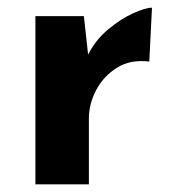

<svg xmlns="http://www.w3.org/2000/svg" viewBox="-20 -479 450 499"><path d="M198 -437 209 -337Q228 -375 261 -402.5Q294 -430 326 -444.5Q358 -459 375 -459L368 -319Q319 -325 284 -303Q249 -281 230 -245Q211 -209 211 -171V0H72V-437Z"/></svg>

Font: Synthetic
Style: Bold
Weight: 700
Designer: Santiago Orozco
Foundry: Typemade
Version: Version 2.000; ttfautohint (v1.8.4.7-5d5b)